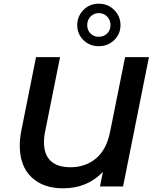

<svg xmlns="http://www.w3.org/2000/svg" viewBox="-20 -1009 834 1039"><path d="M786 -700 646 0H521L537 -79Q453 10 321 10Q213 10 150 -50.5Q87 -111 87 -221Q87 -260 96 -305L175 -700H305L225 -301Q218 -269 218 -239Q218 -172 254.5 -138Q291 -104 361 -104Q443 -104 500 -152Q557 -200 576 -297L657 -700ZM398 -873Q398 -921 431.5 -955Q465 -989 514 -989Q564 -989 598 -955Q632 -921 632 -873Q632 -825 598 -792Q564 -759 514 -759Q465 -759 431.5 -792Q398 -825 398 -873ZM578 -873Q578 -901 559.5 -919.5Q541 -938 514 -938Q488 -938 470 -919.5Q452 -901 452 -873Q452 -846 469.5 -828Q487 -810 514 -810Q542 -810 560 -828Q578 -846 578 -873Z"/></svg>

Font: Montserrat Alternates SemiBold
Style: Italic
Weight: 600
Italic angle: -11.3°
Designer: Julieta Ulanovsky
Foundry: Julieta Ulanovsky
Version: Version 7.200